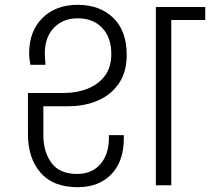

<svg xmlns="http://www.w3.org/2000/svg" viewBox="-20 -769 872 797"><path d="M302 8Q200 8 148 -52.5Q96 -113 96 -212V-383H244Q299 -383 344 -401Q389 -419 415.5 -454.5Q442 -490 442 -545Q442 -614 404 -653.5Q366 -693 303 -693Q241 -693 203.5 -653.5Q166 -614 166 -547Q166 -535 167 -523.5Q168 -512 169 -500H106Q104 -512 102.5 -524Q101 -536 101 -548Q101 -639 156 -694Q211 -749 303 -749Q394 -749 450 -695Q506 -641 506 -541Q506 -471 474 -423.5Q442 -376 387 -352Q332 -328 264 -328H160V-208Q160 -139 193.5 -93Q227 -47 300 -47Q362 -47 397 -88Q432 -129 432 -195V-208H494V-194Q494 -100 442.5 -46Q391 8 302 8ZM627 0V-740H832V-686H691V0Z"/></svg>

Font: Poppins Light
Style: Regular
Weight: 300
Designer: Ninad Kale (Devanagari), Jonny Pinhorn (Latin)
Version: Version 5.002